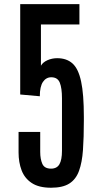

<svg xmlns="http://www.w3.org/2000/svg" viewBox="-20 -879 467 909"><path d="M221.7 9.8Q164.1 9.8 130.4 -12.5Q96.7 -34.7 82.3 -72.5Q67.9 -110.4 67.9 -157.2V-254.4H170.4V-159.7Q170.4 -126 180.4 -103.3Q190.4 -80.6 221.7 -80.6Q249.5 -80.6 261.5 -101.6Q273.4 -122.6 273.4 -165V-413.6Q273.4 -461.4 263.2 -487.3Q252.9 -513.2 222.7 -513.2Q198.2 -513.2 183.3 -491.2Q168.5 -469.2 168.5 -423.3L75.7 -431.6V-859.4H356V-763.2H173.8V-567.9Q182.6 -584 204.3 -593.8Q226.1 -603.5 251 -603.5Q295.4 -603.5 323.2 -578.6Q351.1 -553.7 364 -493.4Q377 -433.1 377 -326.2V-307.6Q377 -228.5 372.8 -169.2Q368.7 -109.9 354 -69.8Q339.4 -29.8 308.1 -10Q276.9 9.8 221.7 9.8Z"/></svg>

Font: Antonio Medium
Style: Regular
Weight: 500
Designer: Vernon Adams
Foundry: Vernon Adams
Version: Version 1.002